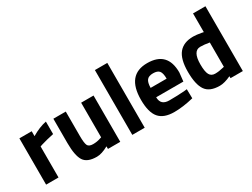

<svg xmlns="http://www.w3.org/2000/svg" viewBox="-55 -1242 2358 1796"><g transform="rotate(-30 1124.5 -344.0)"><path d="M62 0V-500H195V-447Q279 -497 355 -512V-377Q274 -360 216 -342L196 -335V0Z M729 -500H863V0H730V-28Q658 12 605 12Q501 12 465 -45.5Q429 -103 429 -238V-500H563V-236Q563 -162 575 -135Q587 -108 633 -108Q677 -108 716 -122L729 -126Z M993 0V-700H1127V0Z M1362 -193Q1363 -147 1386.5 -126.5Q1410 -106 1454 -106Q1547 -106 1620 -112L1648 -115L1650 -16Q1535 12 1442 12Q1329 12 1278 -48Q1227 -108 1227 -243Q1227 -512 1448 -512Q1666 -512 1666 -286L1656 -193ZM1534 -295Q1534 -355 1515 -378.5Q1496 -402 1448.5 -402Q1401 -402 1381.5 -377.5Q1362 -353 1361 -295Z M2187 -700V0H2054V-21Q1984 12 1933 12Q1824 12 1781 -51Q1738 -114 1738 -250.5Q1738 -387 1789.5 -449.5Q1841 -512 1945 -512Q1977 -512 2034 -502L2053 -498V-700ZM2039 -120 2053 -123V-386Q1998 -396 1955 -396Q1874 -396 1874 -252Q1874 -174 1892 -141Q1910 -108 1951.5 -108Q1993 -108 2039 -120Z"/></g></svg>

Font: Titillium Web[RUS by Daymarius]
Style: Bold
Weight: 700
Designer: Cyrillization by Daymarius
Foundry: Cyrillization by Daymarius
Version: Version 1.002 September 11, 2018